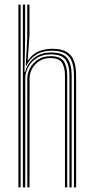

<svg xmlns="http://www.w3.org/2000/svg" viewBox="-20 -820 410 840"><path d="M303.5 0V-490Q303.5 -525 294.9 -549.1Q286.2 -573.2 265.2 -585.8Q244.2 -598.2 206.5 -598.2Q165.2 -598.2 137.2 -580.1Q109.2 -562 95 -531.8H92.8L99.2 -652.2V-800H109V-667.2L101.2 -556H103.2Q120.8 -583 148 -594.8Q175.2 -606.5 208.2 -606.5Q248.8 -606.5 271.5 -593Q294.2 -579.5 303.6 -553.6Q313 -527.8 313 -490.5V0ZM60.5 0V-800H70.2V0ZM99.5 0V-476.5Q99.5 -500.5 111.6 -522.8Q123.8 -545 146.5 -559.6Q169.2 -574.2 201.2 -574.2Q243.8 -574.2 258.9 -552.1Q274 -530 274 -489V0H264.2V-489Q264.2 -525.8 251 -545.9Q237.8 -566 200.2 -566Q173.8 -566 153.2 -553.5Q132.8 -541 121.1 -520.6Q109.5 -500.2 109.5 -476.8L109.2 0ZM80 0V-800H89.8V-636L87 -505.2H89.8Q100.2 -543.5 129.8 -567Q159.2 -590.5 204.2 -590.2Q256.5 -590.2 275 -564.4Q293.5 -538.5 293.5 -489.8V0H283.8V-489.5Q283.8 -534.5 266.8 -558.4Q249.8 -582.2 202.8 -582.2Q167.2 -582.2 142.1 -566.8Q117 -551.2 103.8 -526.9Q90.5 -502.5 90.5 -476.5V0Z"/></svg>

Font: Big Shoulders Inline Text ExtraLight
Style: Regular
Weight: 250
Version: Version 2.002